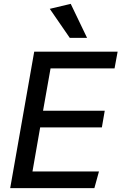

<svg xmlns="http://www.w3.org/2000/svg" viewBox="-20 -979 632 999"><path d="M149 -87H495L471 0H33L158 -710H592L576 -623H243L204 -403H525L510 -316H189ZM343 -782 239 -933 348 -959 433 -782Z"/></svg>

Font: Livvic Medium
Style: Italic
Weight: 500
Italic angle: -10°
Designer: Jacques Le Bailly, Baron von Fonthausen
Version: Version 1.001; ttfautohint (v1.8.2)